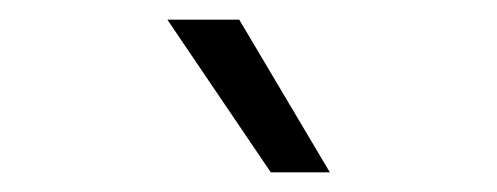

<svg xmlns="http://www.w3.org/2000/svg" viewBox="-20 -780 505 195"><path d="M150 -760H223L315 -605H255Z"/></svg>

Font: Asta Sans Light
Style: Regular
Weight: 300
Designer: 42dot
Version: Version 1.000